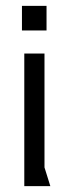

<svg xmlns="http://www.w3.org/2000/svg" viewBox="-20 -470 237 656"><path d="M55 -366V-450H139V-366ZM63 166V-287H132V102L152 166Z"/></svg>

Font: Aubrey
Style: Regular
Weight: 400
Designer: Gayaneh Bagdasaryan
Foundry: Cyreal.org
Version: Version 1.102; ttfautohint (v1.8.3)